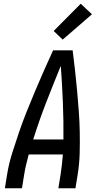

<svg xmlns="http://www.w3.org/2000/svg" viewBox="-20 -1003 540 1023"><path d="M6 0 18 -74Q27 -130 44.5 -186Q62 -242 81 -297.5Q100 -353 122 -408Q144 -463 167 -517.5Q190 -572 214 -626.5Q238 -681 263 -735H367Q374 -681 380 -626.5Q386 -572 391 -517.5Q396 -463 400 -408Q404 -353 405 -297.5Q406 -242 404.5 -186Q403 -130 394 -74L382 0H291L303 -74Q307 -100 310 -127Q313 -154 315 -180H133Q126 -154 119.5 -127Q113 -100 109 -74L97 0ZM157 -260H318Q319 -359 315 -457Q311 -555 304 -652Q264 -555 226 -457Q188 -359 157 -260ZM314 -792 266 -838 410 -983 470 -927Z"/></svg>

Font: Iosevka Curly Medium
Style: Italic
Weight: 500
Italic angle: -9°
Monospace: yes
Designer: Belleve Invis
Foundry: Belleve Invis
Version: Version 22.1.2; ttfautohint (v1.8.4)